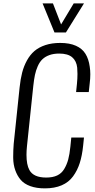

<svg xmlns="http://www.w3.org/2000/svg" viewBox="-20 -1063 539 1094"><path d="M290.5 -877.9 222.7 -1043.5H281.7L328.1 -923.8L399.9 -1043.5H458.5L355.5 -877.9ZM235.8 10.3Q188 10.3 152.8 -2.4Q117.7 -15.1 97.9 -38.3Q78.1 -61.5 66.9 -93.3Q55.7 -125 55.2 -163.1Q55.2 -167.5 55.2 -172.4Q55.2 -206.1 58.1 -243.7L91.8 -565.4Q96.7 -612.3 106.2 -649.2Q115.7 -686 133.5 -718.5Q151.4 -751 176.5 -772.5Q201.7 -793.9 238.8 -806.2Q275.9 -818.4 323.2 -818.4Q376.5 -818.4 412.6 -802.2Q448.7 -786.1 467 -756.3Q485.4 -726.6 491.2 -683.6Q494.6 -663.1 494.6 -639.6Q494.6 -615.2 491.2 -588.4L485.8 -538.6H413.6L418.5 -585.9Q421.4 -616.2 421.4 -641.6Q421.4 -661.1 419.9 -677.2Q416 -715.3 391.4 -736.6Q366.7 -757.8 317.4 -757.8Q285.2 -757.8 261.2 -749Q237.3 -740.2 221.7 -725.3Q206.1 -710.4 195.3 -686.3Q184.6 -662.1 179.2 -636.5Q173.8 -610.8 169.9 -575.2L133.8 -231.4Q130.9 -203.6 130.9 -180.7Q130.9 -124.5 147.5 -94.2Q170.9 -51.3 243.2 -51.3Q280.3 -51.3 305.7 -63.2Q331.1 -75.2 345.9 -100.1Q360.8 -125 368.7 -154.3Q376.5 -183.6 380.9 -226.6L386.2 -279.3H458.5L453.6 -231.9Q447.8 -175.8 434.3 -133.8Q420.9 -91.8 396.2 -58.1Q371.6 -24.4 331.3 -7.1Q291 10.3 235.8 10.3Z"/></svg>

Font: Oswald
Style: Light
Weight: 300
Designer: Vernon Adams
Foundry: Vernon Adams
Version: 3.0; ttfautohint (v0.95.6-bc232) -l 8 -r 50 -G 200 -x 0 -w "